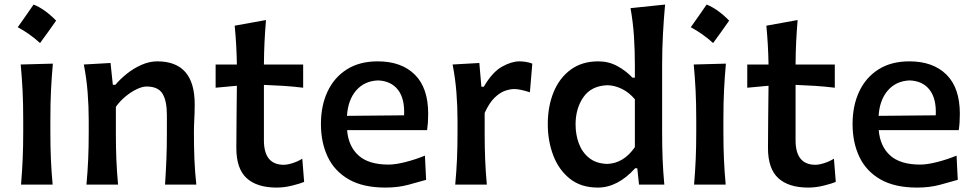

<svg xmlns="http://www.w3.org/2000/svg" viewBox="-20 -827 4362 860"><path d="M130.4 -806.6Q156.2 -796.4 181.4 -778.1Q206.7 -759.9 231.4 -734.6Q214.2 -709.9 196.2 -684.9Q178.2 -660 159.4 -634.2Q114.3 -675.5 59.5 -705.1Q77.8 -730.9 95.2 -755.8Q112.7 -780.8 130.4 -806.6ZM74.2 0Q79.1 -58.6 81.5 -113.5Q84 -168.5 84 -235.4V-289.1Q84 -364.7 81.1 -422.1Q78.1 -479.5 72.8 -538.1L216.8 -542Q211.4 -482.4 208.5 -424.3Q205.6 -366.2 205.6 -289.1V-235.4Q205.6 -168.5 208 -113.5Q210.4 -58.6 215.8 0Z M367.2 0Q372.6 -58.6 375 -113.5Q377.4 -168.5 377.4 -235.4V-289.1Q377.4 -349.6 372.6 -412.4Q367.7 -475.1 355.5 -538.1L475.1 -544.9L485.4 -447.3H497.1Q518.1 -472.7 548.3 -496.8Q578.6 -521 614 -536.6Q649.4 -552.2 684.6 -552.2Q852.1 -552.2 852.1 -359.9Q852.1 -324.7 850.3 -293Q848.6 -261.2 848.6 -235.4Q848.6 -168.5 850.8 -113.5Q853 -58.6 859.4 0H719.2Q723.1 -58.6 725.3 -112.8Q727.5 -167 727.5 -229.5V-312Q727.5 -375.5 707.8 -407.5Q688 -439.5 636.7 -439.5Q617.2 -439.5 591.8 -427.2Q566.4 -415 541.7 -394.5Q517.1 -374 499 -348.6V-229.5Q499 -167 501.2 -112.8Q503.4 -58.6 508.8 0Z M1218.8 13.2Q1130.9 13.2 1084.7 -29.1Q1038.6 -71.3 1038.6 -164.1Q1038.6 -236.3 1039.6 -307.1Q1040.5 -377.9 1041 -442.9L945.8 -434.1V-538.1H1041Q1039.6 -627 1031.2 -711.9L1171.4 -737.3Q1167 -683.6 1164.8 -638.4Q1162.6 -593.3 1162.1 -538.1H1337.9V-434.1Q1293.9 -439.5 1249.5 -442.4Q1205.1 -445.3 1162.1 -446.8V-198.7Q1162.1 -88.9 1251 -88.9Q1267.1 -88.9 1290.8 -96.4Q1314.5 -104 1334 -116.2L1342.3 -12.2Q1323.7 -4.4 1288.3 4.4Q1252.9 13.2 1218.8 13.2Z M1706.5 13.2Q1606.4 13.2 1542.5 -23.4Q1478.5 -60.1 1448 -124.3Q1417.5 -188.5 1417.5 -271.5Q1417.5 -353.5 1447 -416.7Q1476.6 -480 1533.4 -516.1Q1590.3 -552.2 1671.9 -552.2Q1777.8 -552.2 1837.9 -492.9Q1897.9 -433.6 1897.9 -317.4Q1897.9 -295.9 1896.7 -278.6Q1895.5 -261.2 1893.1 -244.1H1534.7Q1540.5 -171.9 1585.7 -130.9Q1630.9 -89.8 1720.7 -89.8Q1751.5 -89.8 1796.6 -101.3Q1841.8 -112.8 1883.3 -129.9L1888.7 -21.5Q1856 -12.2 1809.6 0.5Q1763.2 13.2 1706.5 13.2ZM1790 -310.5Q1793.5 -384.8 1762.7 -424.6Q1731.9 -464.4 1673.3 -466.8Q1612.3 -464.4 1575.4 -421.9Q1538.6 -379.4 1534.2 -308.1Z M2019 0Q2024.4 -58.6 2026.9 -113.5Q2029.3 -168.5 2029.3 -235.4V-289.1Q2029.3 -349.6 2024.4 -412.4Q2019.5 -475.1 2007.3 -538.1L2127 -544.9L2136.2 -438.5H2147Q2185.5 -504.4 2228.5 -528.3Q2271.5 -552.2 2306.2 -552.2Q2319.8 -552.2 2335.2 -549.8Q2350.6 -547.4 2364.3 -542L2353.5 -413.6Q2335.9 -419.4 2316.9 -423.8Q2297.9 -428.2 2283.7 -428.2Q2266.1 -428.2 2243.2 -420.7Q2220.2 -413.1 2196 -390.1Q2171.9 -367.2 2150.9 -321.3V-229.5Q2150.9 -167 2153.1 -112.8Q2155.3 -58.6 2160.6 0Z M2657.7 13.2Q2582.5 13.2 2532.7 -26.4Q2482.9 -65.9 2458.3 -130.6Q2433.6 -195.3 2433.6 -270.5Q2433.6 -350.6 2459.7 -414.3Q2485.8 -478 2536.4 -515.1Q2586.9 -552.2 2659.7 -552.2Q2706.5 -552.2 2745.6 -530.8Q2784.7 -509.3 2813 -479H2823.7V-534.2Q2823.7 -601.1 2819.6 -664.6Q2815.4 -728 2804.2 -790.5L2959 -806.6Q2953.1 -741.7 2949.5 -674.3Q2945.8 -606.9 2945.8 -534.2V-235.4Q2945.8 -168.5 2948 -113.5Q2950.2 -58.6 2955.6 0H2842.3L2834.5 -73.2H2824.7Q2746.6 13.2 2657.7 13.2ZM2699.7 -92.8Q2773.4 -95.2 2823.7 -168V-382.3Q2797.9 -413.1 2765.1 -429Q2732.4 -444.8 2701.2 -445.3Q2628.9 -442.9 2593.5 -392.3Q2558.1 -341.8 2558.1 -269.5Q2558.1 -223.6 2573 -183.8Q2587.9 -144 2619.4 -119.1Q2650.9 -94.2 2699.7 -92.8Z M3145.1 -806.6Q3170.8 -796.4 3196.1 -778.1Q3221.3 -759.9 3246 -734.6Q3228.9 -709.9 3210.9 -684.9Q3192.9 -660 3174.1 -634.2Q3129 -675.5 3074.2 -705.1Q3092.4 -730.9 3109.9 -755.8Q3127.3 -780.8 3145.1 -806.6ZM3088.9 0Q3093.8 -58.6 3096.2 -113.5Q3098.6 -168.5 3098.6 -235.4V-289.1Q3098.6 -364.7 3095.7 -422.1Q3092.8 -479.5 3087.4 -538.1L3231.4 -542Q3226.1 -482.4 3223.1 -424.3Q3220.2 -366.2 3220.2 -289.1V-235.4Q3220.2 -168.5 3222.7 -113.5Q3225.1 -58.6 3230.5 0Z M3600.1 13.2Q3512.2 13.2 3466.1 -29.1Q3419.9 -71.3 3419.9 -164.1Q3419.9 -236.3 3420.9 -307.1Q3421.9 -377.9 3422.4 -442.9L3327.1 -434.1V-538.1H3422.4Q3420.9 -627 3412.6 -711.9L3552.7 -737.3Q3548.3 -683.6 3546.1 -638.4Q3543.9 -593.3 3543.5 -538.1H3719.2V-434.1Q3675.3 -439.5 3630.9 -442.4Q3586.4 -445.3 3543.5 -446.8V-198.7Q3543.5 -88.9 3632.3 -88.9Q3648.4 -88.9 3672.1 -96.4Q3695.8 -104 3715.3 -116.2L3723.6 -12.2Q3705.1 -4.4 3669.7 4.4Q3634.3 13.2 3600.1 13.2Z M4087.9 13.2Q3987.8 13.2 3923.8 -23.4Q3859.9 -60.1 3829.3 -124.3Q3798.8 -188.5 3798.8 -271.5Q3798.8 -353.5 3828.4 -416.7Q3857.9 -480 3914.8 -516.1Q3971.7 -552.2 4053.2 -552.2Q4159.2 -552.2 4219.2 -492.9Q4279.3 -433.6 4279.3 -317.4Q4279.3 -295.9 4278.1 -278.6Q4276.9 -261.2 4274.4 -244.1H3916Q3921.9 -171.9 3967 -130.9Q4012.2 -89.8 4102.1 -89.8Q4132.8 -89.8 4178 -101.3Q4223.1 -112.8 4264.6 -129.9L4270 -21.5Q4237.3 -12.2 4190.9 0.5Q4144.5 13.2 4087.9 13.2ZM4171.4 -310.5Q4174.8 -384.8 4144 -424.6Q4113.3 -464.4 4054.7 -466.8Q3993.7 -464.4 3956.8 -421.9Q3919.9 -379.4 3915.5 -308.1Z"/></svg>

Font: Pinar SemiBold
Style: Regular
Weight: 600
Designer: Amin Abedi
Version: Version 3.000